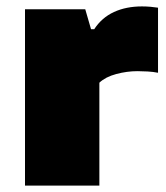

<svg xmlns="http://www.w3.org/2000/svg" viewBox="-20 -579 519 599"><path d="M58 0V-550H246L264 -488H274Q297.5 -524 335.5 -541.5Q373.5 -559 423 -559Q436.5 -559 450 -557.8Q463.5 -556.5 473 -555V-352Q458 -355 440.8 -356Q423.5 -357 409 -357Q376 -357 342.5 -348Q309 -339 290 -321V0Z"/></svg>

Font: Encode Sans Expanded Black
Style: Regular
Weight: 900
Width: 7
Designer: Multiple Designers
Foundry: Impallari Type
Version: Version 3.000; ttfautohint (v1.8.3) -l 8 -r 50 -G 200 -x 14 